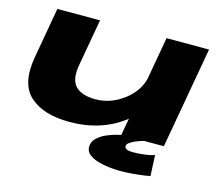

<svg xmlns="http://www.w3.org/2000/svg" viewBox="-108 -731 1248 1071"><g transform="rotate(15 516.0 -195.0)"><path d="M623 0 640.5 -97.5Q509.5 5.5 324 5.5Q172.5 5.5 94.8 -64.8Q17 -135 45 -293.5L96.5 -586H343L294.5 -312.5Q280 -228 316 -191Q352 -154 432 -154Q520 -154 596 -212.5Q665 -265.5 683.5 -340L727 -586H972.5L868.5 0ZM667 196.5Q637.5 196.5 603 192.5Q568.5 188.5 537.2 179Q506 169.5 486.2 153Q466.5 136.5 466.5 111.5Q466.5 81.5 488 60.8Q509.5 40 539 27Q568.5 14 594.2 7.5Q620 1 629 0H754.5Q750 1 735.2 5.8Q720.5 10.5 703.5 18Q686.5 25.5 674.2 34.8Q662 44 662 54.5Q662 65 672.8 71Q683.5 77 711 77Q730.5 77 754.5 75Q778.5 73 800.2 69Q822 65 834 60L839.5 180.5Q832.5 182 804.8 186Q777 190 739.8 193.2Q702.5 196.5 667 196.5Z"/></g></svg>

Font: Anybody UltraExpanded ExtraBold
Style: Italic
Weight: 800
Width: 9
Italic angle: -10°
Designer: Tyler Finck
Foundry: Etcetera Type Company
Version: Version 1.010; ttfautohint (v1.8.3) -l 8 -r 50 -G 200 -x 14 